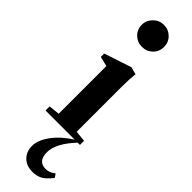

<svg xmlns="http://www.w3.org/2000/svg" viewBox="-322 -682 923 923"><g transform="rotate(45 139.0 -220.5)"><path d="M52.7 -618.7Q52.7 -648.9 75.2 -671.4Q97.7 -693.8 128.4 -693.8Q160.2 -693.8 182.1 -672.1Q204.1 -650.4 204.1 -618.7Q204.1 -586.9 182.1 -565.4Q160.2 -543.9 128.4 -543.9Q96.7 -543.9 74.7 -565.4Q52.7 -586.9 52.7 -618.7ZM17.1 0V-27.8L72.8 -33.7V-357.9L22.9 -370.1V-393.1L161.6 -439L199.7 -429.2Q195.3 -390.6 195.3 -341.8V-33.7L251 -27.8V0H235.8Q163.6 76.7 163.6 136.7Q163.6 198.7 216.3 198.7Q242.7 198.7 265.1 179.2L277.8 197.8Q253.9 228.5 232.7 241Q211.4 253.4 180.7 253.4Q139.6 253.4 115.5 229Q91.3 204.6 91.3 167Q91.3 127 124.3 81.8Q157.2 36.6 215.3 0Z"/></g></svg>

Font: Elstob 14pt
Style: Bold
Weight: 700
Designer: Peter S. Baker
Version: Version 1.015